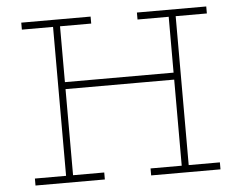

<svg xmlns="http://www.w3.org/2000/svg" viewBox="-50 -761 1036 822"><g transform="rotate(-5 467.5 -350.0)"><path d="M865 -670V-700H567V-670H701V-430H234V-670H368V-700H70V-670H204V-30H70V0H368V-30H234V-400H701V-30H567V0H865V-30H731V-670Z"/></g></svg>

Font: Space Cowgirl Thin
Style: Regular
Weight: 100
Designer: Valery Marier
Foundry: Valery Marier
Version: Version 1.000;hotconv 1.0.109;makeotfexe 2.5.65596